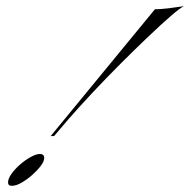

<svg xmlns="http://www.w3.org/2000/svg" viewBox="-20 -591 615 621"><path d="M144 -151 481 -561Q498 -561 523.5 -564Q549 -567 575 -571Q562 -565 531 -538Q500 -511 458 -471Q416 -431 369.5 -384.5Q323 -338 279 -291Q235 -244 201 -205L155 -151ZM18 10Q6 10 6 -1Q6 -13 17 -28.5Q28 -44 44.5 -58.5Q61 -73 79 -83Q97 -93 109 -93Q123 -93 123 -80Q123 -69 111.5 -54Q100 -39 83.5 -24.5Q67 -10 49.5 0Q32 10 18 10Z"/></svg>

Font: Ballet 24pt
Style: Regular
Weight: 400
Designer: Maximiliano R. Sproviero
Foundry: Omnibus-Type
Version: Version 1.100